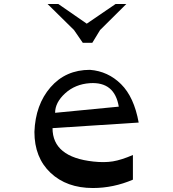

<svg xmlns="http://www.w3.org/2000/svg" viewBox="-20 -931 870 965"><path d="M396 -716 352 -780 219 -911H273L416 -812L561 -911H615L483 -780L444 -716ZM677 -315 244 -287Q244 -141 450 -119Q505 -113 547.5 -120Q590 -127 648 -152V-28Q550 14 447 14Q315 14 234 -62.5Q153 -139 153 -268Q158 -405 234 -492.5Q310 -580 432 -580Q523 -573 588.5 -508Q654 -443 677 -315ZM257 -364 577 -395Q556 -521 432 -513Q358 -508 307.5 -462Q257 -416 257 -364Z"/></svg>

Font: OpenDyslexic
Style: Regular
Weight: 400
Designer: Abbie Gonzalez
Version: Version 0.920;hotconv 1.0.109;makeotfexe 2.5.65596